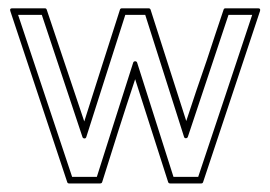

<svg xmlns="http://www.w3.org/2000/svg" viewBox="-20 -424 641 455"><path d="M591.8 -404.3Q598.1 -404.3 596.2 -397.9L461.4 7.3Q460.4 10.7 457 10.7H383.3Q379.4 10.7 378.4 7.3L300.3 -236.3Q280.3 -176.3 260.7 -114.7Q241.2 -53.2 222.2 7.3Q221.2 10.7 217.3 10.7H143.6Q140.1 10.7 139.2 7.3L4.4 -397.9Q2.4 -404.3 8.8 -404.3H86.4Q89.8 -404.3 90.8 -400.9L179.7 -136.2Q200.2 -201.2 221.9 -268.8Q243.7 -336.4 264.2 -400.9Q265.1 -404.3 269 -404.3H332Q335.9 -404.3 336.9 -400.9L421.4 -137.2Q433.1 -173.3 445.3 -209.2Q457.5 -245.1 470.2 -281.7Q480 -312 490 -341.8Q500 -371.6 509.8 -400.9Q510.7 -404.3 514.2 -404.3ZM521.5 -388.7 425.3 -100.1Q424.3 -96.7 420.7 -96.4Q417 -96.2 416 -100.1L324.2 -388.7H276.9Q253.4 -315.9 230.7 -244.1Q208 -172.4 184.6 -99.6Q183.6 -95.7 179.9 -95.9Q176.3 -96.2 175.3 -99.6L79.1 -388.7H22.9Q55.2 -292 86.9 -196.8Q118.7 -101.6 150.9 -4.9H209.5Q231.4 -73.2 252.4 -139.9Q273.4 -206.5 295.4 -274.9Q296.4 -278.8 300.3 -278.8Q304.2 -278.8 305.2 -274.9L391.1 -4.9H449.7Q481.9 -102.1 513.7 -196.5Q545.4 -291 577.6 -388.7Z"/></svg>

Font: Fibel Sued Kontur LRS
Style: Regular
Weight: 400
Designer: Peter Wiegel
Foundry: Peter Wiegel
Version: Version 000.000